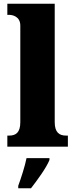

<svg xmlns="http://www.w3.org/2000/svg" viewBox="-20 -780 400 1021"><path d="M19 0H341V-59H331C296 -59 271 -75 271 -130V-760H19V-701H29C44 -701 88 -694 88 -644V-130C88 -75 64 -59 29 -59H19ZM77 208V221H145C179 177 226 113 243 71V61H121C113 103 91 170 77 208Z"/></svg>

Font: Noto Serif Tamil SemiCondensed Black
Style: Regular
Weight: 900
Width: 4
Designer: Indian Type Foundry, Tom Grace, and the Monotype Design Team
Foundry: Monotype Imaging Inc.
Version: Version 2.004